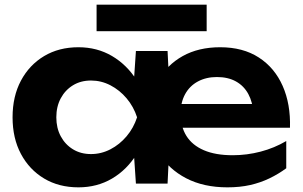

<svg xmlns="http://www.w3.org/2000/svg" viewBox="-20 -789 1301 825"><path d="M957 16Q855 16 780 -23Q705 -62 663.5 -130Q622 -198 622 -285Q622 -375 659.5 -442.5Q697 -510 765 -548Q833 -586 926 -586Q1024 -586 1092 -542Q1160 -498 1194.5 -420Q1229 -342 1226 -240H724V-342H1123L1069 -301Q1066 -350 1047 -385Q1028 -420 994 -439Q960 -458 912 -458Q866 -458 830.5 -439Q795 -420 775.5 -384.5Q756 -349 756 -301Q756 -245 781 -205Q806 -165 856 -143.5Q906 -122 980 -122Q1041 -122 1100 -137.5Q1159 -153 1210 -183V-66Q1176 -41 1137.5 -22.5Q1099 -4 1055 6Q1011 16 957 16ZM564 0 550 -207 577 -285 550 -362 564 -570H700L714 -289L700 0ZM624 -285Q609 -194 567 -126.5Q525 -59 461 -21.5Q397 16 317 16Q233 16 169.5 -22Q106 -60 70 -127.5Q34 -195 34 -285Q34 -375 70 -442.5Q106 -510 169.5 -548Q233 -586 317 -586Q397 -586 461 -548.5Q525 -511 567.5 -444Q610 -377 624 -285ZM222 -285Q222 -239 241 -203.5Q260 -168 293.5 -147.5Q327 -127 371 -127Q415 -127 454.5 -147.5Q494 -168 524 -203.5Q554 -239 569 -285Q554 -331 524 -366.5Q494 -402 454.5 -422.5Q415 -443 371 -443Q327 -443 293.5 -422.5Q260 -402 241 -366.5Q222 -331 222 -285ZM395 -655V-769H868V-655Z"/></svg>

Font: Unbounded SemiBold
Style: Regular
Weight: 600
Designer: Luke Prowse, Jean-Baptiste Morizot, Fátima Lázaro, Florian Runge
Foundry: NaN
Version: Version 1.700